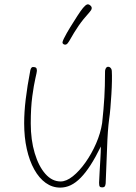

<svg xmlns="http://www.w3.org/2000/svg" viewBox="-20 -844 621 874"><path d="M254 10Q218 10 188 -11.5Q158 -33 136 -72.5Q114 -112 102 -165.5Q90 -219 90 -283Q90 -333 97 -392Q104 -451 118 -524Q120 -532 123 -535.5Q126 -539 130 -539Q140 -539 144 -535.5Q148 -532 148 -522Q148 -517 141 -487Q134 -457 127 -405.5Q120 -354 120 -282Q120 -207 138 -147Q156 -87 186.5 -52.5Q217 -18 256 -18Q282 -18 311.5 -41.5Q341 -65 369 -104.5Q397 -144 417.5 -191Q438 -238 445 -284Q452 -349 455 -400.5Q458 -452 458 -509Q457 -523 461 -531.5Q465 -540 472 -540Q477 -540 480.5 -537.5Q484 -535 486.5 -530.5Q489 -526 489 -519Q490 -503 489.5 -474.5Q489 -446 487 -414Q485 -382 482.5 -352Q480 -322 477 -303Q470 -251 467.5 -172.5Q465 -94 461 -9Q460 1 456.5 5Q453 9 445 9Q437 9 434 5Q431 1 431 -12Q432 -33 433.5 -62Q435 -91 437 -122Q439 -153 439 -177Q415 -128 392.5 -93Q370 -58 347.5 -35Q325 -12 302 -1Q279 10 254 10ZM295 -657Q288 -645 282 -642Q276 -639 269 -643Q263 -647 265 -654Q267 -661 271 -669Q283 -693 300 -720.5Q317 -748 332.5 -772Q348 -796 358 -808Q369 -821 376 -823.5Q383 -826 390 -820Q398 -814 397.5 -806.5Q397 -799 388 -789Q358 -756 338 -727Q318 -698 295 -657Z"/></svg>

Font: Playpen Sans Thin
Style: Regular
Weight: 250
Designer: Laura Meseguer, Veronika Burian, José Scaglione
Foundry: TypeTogether
Version: Version 1.001